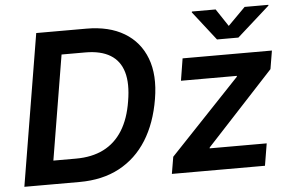

<svg xmlns="http://www.w3.org/2000/svg" viewBox="-53 -841 1392 918"><g transform="rotate(-5 643.5 -382.5)"><path d="M292.5 0H89.8L108.4 -112.8H285.6Q362.3 -112.8 418.2 -140.9Q474.1 -168.9 509.3 -225.1Q544.4 -281.2 557.6 -364.7Q571.8 -448.2 555.7 -503.7Q539.6 -559.1 493.9 -586.9Q448.2 -614.7 374 -614.7H188L206.5 -727.5H389.2Q497.6 -727.5 570.6 -683.8Q643.6 -640.1 674.6 -558.8Q705.6 -477.5 686.5 -363.8Q667.5 -249.5 616.5 -168.2Q565.4 -86.9 484.1 -43.5Q402.8 0 292.5 0ZM278.8 -727.5 158.2 0H27.8L148.4 -727.5ZM735.8 0 749.5 -81.1 1085.4 -435.5 1086.4 -439.9H817.9L835 -545.9H1263.7L1249 -458L927.2 -110.4L926.3 -106H1200.2L1182.6 0ZM1012.7 -765.1 1068.4 -681.2 1151.9 -765.1H1266.1L1265.6 -761.2L1109.4 -621.6H1006.8L897.9 -761.2L898.9 -765.1Z"/></g></svg>

Font: Inter SemiBold
Style: Italic
Weight: 600
Italic angle: -9.3988°
Designer: Rasmus Andersson
Foundry: rsms
Version: Version 4.001;git-66647c0bb